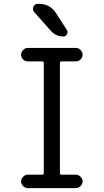

<svg xmlns="http://www.w3.org/2000/svg" viewBox="-20 -980 540 1000"><path d="M182.6 -960Q240.2 -960 271.5 -912.1L328.1 -824.2Q335 -814.5 329.1 -802.2Q323.2 -790 309.6 -790Q270.5 -790 244.1 -820.3L158.2 -917Q147.5 -929.7 153.8 -944.8Q160.2 -960 176.8 -960ZM199.2 -70.3Q208 -70.3 208 -79.1V-652.3Q208 -660.2 199.2 -660.2H125Q111.3 -660.2 100.6 -670.4Q89.8 -680.7 89.8 -694.8Q89.8 -709 100.6 -719.7Q111.3 -730.5 125 -730.5H375Q388.7 -730.5 399.4 -719.7Q410.2 -709 410.2 -694.8Q410.2 -680.7 399.4 -670.4Q388.7 -660.2 375 -660.2H300.8Q292 -660.2 292 -652.3V-79.1Q292 -70.3 300.8 -70.3H375Q388.7 -70.3 399.4 -59.6Q410.2 -48.8 410.2 -35.2Q410.2 -21.5 399.4 -10.7Q388.7 0 375 0H125Q111.3 0 100.6 -10.7Q89.8 -21.5 89.8 -35.2Q89.8 -48.8 100.6 -59.6Q111.3 -70.3 125 -70.3Z"/></svg>

Font: Rounded Mgen+ 1m regular
Style: Regular
Weight: 400
Designer: [Source Han Sans]
Ryoko NISHIZUKA  (kana & ideographs); Paul D. Hunt (Latin, Greek & Cyrillic); Wenlong ZHANG  (bopomofo
Version: Version 1.059.20150602